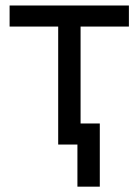

<svg xmlns="http://www.w3.org/2000/svg" viewBox="-20 -536 514 712"><path d="M195.8 0V-437.5H15.6V-515.6H458V-437.5H278.8V0ZM267.1 156.2V0H231V-78.1H350.1V156.2Z"/></svg>

Font: Inter Display
Style: Regular
Weight: 400
Designer: Rasmus Andersson
Foundry: rsms
Version: Version 4.000;git-37864ae